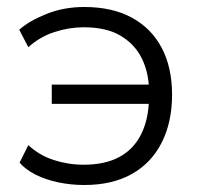

<svg xmlns="http://www.w3.org/2000/svg" viewBox="-20 -521 579 549"><path d="M221 8Q183 8 147 0.5Q111 -7 82 -21.5Q53 -36 36 -56L61 -106Q92 -77 133.5 -63.5Q175 -50 219 -50Q280 -50 321 -72Q362 -94 383.5 -137Q405 -180 406 -239L415 -224H128V-279H415L406 -265Q405 -315 385 -355Q365 -395 324.5 -419Q284 -443 219 -443Q178 -443 136 -429.5Q94 -416 61 -386L35 -436Q63 -461 112.5 -481Q162 -501 221 -501Q301 -501 357 -470.5Q413 -440 442.5 -384Q472 -328 472 -250Q472 -172 442.5 -113.5Q413 -55 357 -23.5Q301 8 221 8Z"/></svg>

Font: Nunito Sans 8pt Light
Style: Regular
Weight: 300
Version: Version 3.101;gftools[0.9.27]